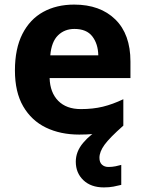

<svg xmlns="http://www.w3.org/2000/svg" viewBox="-20 -576 631 836"><path d="M413 111Q413 131 424 141Q435 151 452 151Q468 151 483 148Q498 145 508 142V229Q492 233 474 236.5Q456 240 432 240Q376 240 343 208.5Q310 177 310 128Q310 84 342 46Q374 8 420 -17L517 -29Q457 24 435 54.5Q413 85 413 111ZM303 -556Q416 -556 482 -491.5Q548 -427 548 -308V-236H196Q198 -173 233.5 -137Q269 -101 332 -101Q385 -101 428 -111.5Q471 -122 517 -144V-29Q477 -9 432.5 0.5Q388 10 325 10Q243 10 180 -20.5Q117 -51 81 -113Q45 -175 45 -269Q45 -364 77.5 -428Q110 -492 168 -524Q226 -556 303 -556ZM304 -450Q261 -450 232.5 -422Q204 -394 199 -335H408Q407 -385 382 -417.5Q357 -450 304 -450Z"/></svg>

Font: Noto IKEA Arabic
Style: Bold
Weight: 700
Designer: Monotype Design Team
Foundry: Monotype Imaging Inc.
Version: Version 1.200